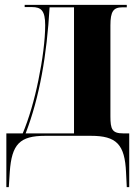

<svg xmlns="http://www.w3.org/2000/svg" viewBox="-20 -556 569 786"><path d="M6 210H16L20 148C28 34 61 0 165 0H352C457 0 491 35 496 150L499 210H509V-10H484C439 -10 432 -27 432 -80V-452C432 -509 444 -526 481 -526H499V-536H81V-527H111C148 -527 165 -513 165 -453C165 -393 154 -309 137 -227C121 -148 98 -69 73 -10H6ZM85 -10C142 -158 172 -332 183 -526H283V-10Z"/></svg>

Font: Noto Serif Display ExtraCondensed ExtraBold
Style: Regular
Weight: 800
Width: 2
Designer: Monotype Design Team
Foundry: Monotype Imaging Inc.
Version: Version 2.009